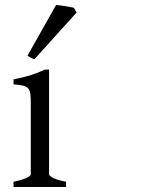

<svg xmlns="http://www.w3.org/2000/svg" viewBox="-20 -747 595 767"><path d="M176 -51V-469H159C123 -452 91 -441 34 -430V-410C101 -405 103 -396 103 -327V-51C103 -45 92 -33 34 -21V0H244V-21C190 -31 176 -45 176 -51ZM118 -511 286 -697 275 -716 260 -719C254 -720 215 -727 204 -727L90 -525C97 -519 106 -514 118 -511Z"/></svg>

Font: Temporarium
Style: Regular
Weight: 400
Version: Version 1.1